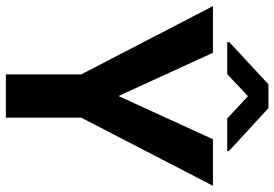

<svg xmlns="http://www.w3.org/2000/svg" viewBox="-161 -780 941 659"><g transform="rotate(90 309.5 -450.5)"><path d="M161.1 -710.9 309.6 -386.7 458 -710.9H617.7L383.8 -258.8V0H235.4V-258.8L1 -710.9ZM351.1 -901.4 498.5 -765.6V-759.8H386.7L310.1 -831.1L234.4 -759.8H124.5V-767.1L269.5 -901.4Z"/></g></svg>

Font: Vazirmatn RD FD
Style: Bold
Weight: 700
Designer: Saber Rastikerdar
Foundry: Saber Rastikerdar
Version: Version 33.003